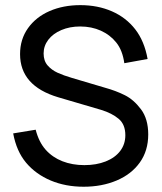

<svg xmlns="http://www.w3.org/2000/svg" viewBox="-20 -690 617 733"><path d="M299.3 22.9Q230 22.9 173.3 -1Q116.7 -24.9 79.8 -68.6Q43 -112.3 30.3 -180.7L116.2 -194.8Q128.4 -147.5 154.3 -118.4Q180.2 -89.4 218 -74.5Q255.9 -59.6 302.2 -59.6Q347.7 -59.6 383.5 -73.7Q419.4 -87.9 439 -113.8Q458.5 -139.6 458.5 -173.8Q458.5 -214.8 433.1 -236.3Q407.7 -257.8 366.2 -270.5L201.7 -318.8Q56.6 -362.3 56.6 -483.4Q56.6 -540 86.9 -582.5Q117.2 -625 169.2 -647.7Q221.2 -670.4 286.6 -670.4Q353.5 -670.4 407.5 -646.7Q461.4 -623 496.3 -578.1Q531.2 -533.2 543.5 -464.8L454.6 -448.7Q447.8 -497.6 424.3 -527.1Q400.9 -556.6 365.2 -572.8Q329.6 -588.9 286.1 -588.9Q246.1 -588.9 214.1 -575.2Q182.1 -561.5 164.3 -538.1Q146.5 -514.6 146.5 -485.8Q146.5 -458 161.6 -440.4Q176.8 -422.9 199.7 -412.4Q222.7 -401.9 254.4 -392.6L381.3 -355Q421.9 -343.8 456.3 -326.7Q490.7 -309.6 518.3 -272.7Q545.9 -235.8 545.9 -176.8Q545.9 -114.7 513.9 -69.8Q481.9 -24.9 425.5 -1Q369.1 22.9 299.3 22.9Z"/></svg>

Font: Potro Sans Bangla SemiBold
Style: Regular
Weight: 600
Designer: Jayed Ahsan Saad
Foundry: Codepotro
Version: Potro Sans Bangla;Version 0.996;CodepotroFonts;